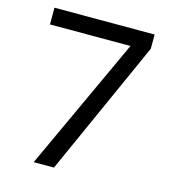

<svg xmlns="http://www.w3.org/2000/svg" viewBox="-107 -800 786 887"><g transform="rotate(15 286.0 -357.0)"><path d="M136 0H233L523 -646V-714H44V-634H429Z"/></g></svg>

Font: Noto Sans Buginese
Style: Regular
Weight: 400
Designer: Monotype Design Team
Foundry: Monotype Imaging Inc.
Version: Version 2.002